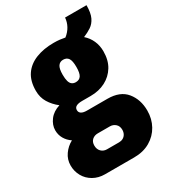

<svg xmlns="http://www.w3.org/2000/svg" viewBox="-204 -725 910 1032"><g transform="rotate(-30 251.5 -208.5)"><path d="M136 210Q96 210 64.5 192Q33 174 16 143.5Q-1 113 -1 77Q-1 40 20 10Q41 -20 73 -37Q49 -53 35.5 -76.5Q22 -100 22 -128Q22 -161 44.5 -191Q67 -221 109 -234Q77 -259 57.5 -291Q38 -323 38 -364Q38 -425 64.5 -463.5Q91 -502 139 -521Q187 -540 249 -540Q271 -540 287.5 -538Q304 -536 319 -533Q343 -552 356 -576Q369 -600 371 -627H504Q504 -579 491 -552Q478 -525 456 -510.5Q434 -496 407 -485Q432 -463 445.5 -433Q459 -403 459 -367Q459 -312 435.5 -273.5Q412 -235 371.5 -214Q331 -193 279 -193H226Q202 -193 189.5 -186Q177 -179 177 -164Q177 -150 188.5 -142.5Q200 -135 223 -135H350Q428 -135 466 -88.5Q504 -42 504 27Q504 78 481 119.5Q458 161 416 185.5Q374 210 317 210ZM212 99H287Q301 99 312 93Q323 87 329.5 75.5Q336 64 336 49Q336 26 321.5 13Q307 0 287 0H212Q191 0 177 12.5Q163 25 163 48Q163 71 177 85Q191 99 212 99ZM248 -297Q270 -297 280.5 -313Q291 -329 291 -367Q291 -405 280.5 -420.5Q270 -436 248 -436Q228 -436 217 -420.5Q206 -405 206 -367Q206 -342 210.5 -326.5Q215 -311 224.5 -304Q234 -297 248 -297Z"/></g></svg>

Font: Archivo Condensed Black
Style: Regular
Weight: 900
Width: 3
Designer: Hector Gatti
Foundry: Omnibus-Type
Version: Version 2.001